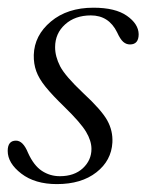

<svg xmlns="http://www.w3.org/2000/svg" viewBox="-20 -458 372 486"><path d="M131.5 -12Q168 -12 189.8 -32.2Q211.5 -52.5 211.5 -81Q211.5 -101.5 197.8 -124.5Q184 -147.5 143 -187.5Q112.5 -217 95.5 -238Q78.5 -259 71.8 -277.8Q65 -296.5 65.5 -319Q67 -368.5 108.8 -403.5Q150.5 -438.5 216.5 -438.5Q272 -438.5 301.2 -418Q330.5 -397.5 331 -371.5Q331 -345.5 309 -345.5Q299.5 -345.5 292 -352Q284.5 -358.5 276.5 -376Q255.5 -419 210 -419Q170 -419 144.8 -396.2Q119.5 -373.5 119.5 -338.5Q119.5 -315 132.2 -290.2Q145 -265.5 190.5 -222.5Q237 -179.5 251.5 -153.2Q266 -127 264.5 -97.5Q262 -51.5 224 -21.8Q186 8 124 8Q68.5 8 34 -18.5Q-0.5 -45 -0.5 -76Q-0.5 -102 20.5 -102Q38.5 -102 51 -71Q65.5 -39 86 -25.5Q106.5 -12 131.5 -12Z"/></svg>

Font: Fraunces 144pt S050 Light
Style: Italic
Weight: 300
Italic angle: -16°
Version: Version 1.000; ttfautohint (v1.8.3)